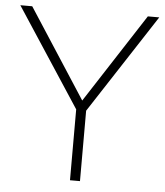

<svg xmlns="http://www.w3.org/2000/svg" viewBox="-52 -758 690 804"><g transform="rotate(5 293.5 -356.0)"><path d="M585 -712 314 -296V0H272V-298L1 -712H51L294 -337L537 -712Z"/></g></svg>

Font: MuliDisplayVN ExtraLight
Style: Regular
Weight: 200
Designer: Vernon Adams
Foundry: Vernon Adams
Version: Version 2.100